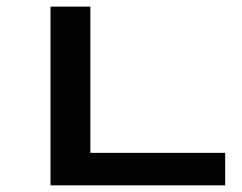

<svg xmlns="http://www.w3.org/2000/svg" viewBox="-20 -557 726 577"><path d="M251.5 -537.1V-97.7H656.7V0H131.8V-537.1Z"/></svg>

Font: Squarish Sans CT
Style: RegularSC
Weight: 400
Version: Version 0.9